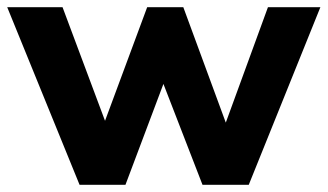

<svg xmlns="http://www.w3.org/2000/svg" viewBox="-23 -511 906 531"><path d="M197 0 -3 -491H150L279 -146H256L384 -491H484L611 -146H592L718 -491H863L665 0H537L396 -364H461L324 0Z"/></svg>

Font: Nunito Sans 12pt ExtraBold
Style: Regular
Weight: 800
Designer: Vernon Adams
Foundry: Vernon Adams
Version: Version 3.101;gftools[0.9.27]